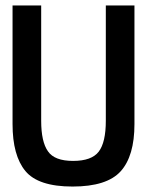

<svg xmlns="http://www.w3.org/2000/svg" viewBox="-20 -675 540 704"><path d="M26 -220V-655H131V-232Q131 -155 156 -120Q180 -85 248 -85Q316 -85 342 -119Q368 -153 368 -232V-655H473V-220Q473 -103 422.5 -47Q372 9 246 9Q120 9 73 -48Q26 -105 26 -220Z"/></svg>

Font: Lekton
Style: Bold
Weight: 700
Designer: Paolo Mazzetti, Luciano Perondi, Raffaele Flato, Elena Papassissa, Emilio Macchia, Michela Povoleri, Tobias Seemiller, R
Version: Version 34.000